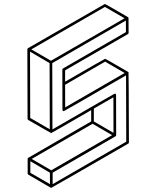

<svg xmlns="http://www.w3.org/2000/svg" viewBox="-20 -853 772 949"><path d="M233.4 75.2H231.4L120.1 10.3Q116.7 8.3 116.7 4.9V-67.9Q117.2 -71.3 120.1 -73.2L430.7 -252.9V-308.6Q234.9 -195.3 232.9 -195.3Q231.4 -195.3 119.1 -260.3Q116.2 -262.2 116.2 -266.1L115.2 -609.4Q115.7 -612.8 118.2 -614.7Q497.1 -833.5 498.5 -833.5Q500.5 -833.5 612.8 -768.1H613.3Q613.3 -767.6 613.5 -767.3Q613.8 -767.1 614.3 -767.1L615.2 -763.2Q615.7 -763.2 615.7 -690.4Q615.7 -687 612.3 -684.6L301.8 -505.4V-449.2Q497.6 -562.5 499.5 -562.5Q501.5 -562.5 557.4 -530Q613.3 -497.6 613.8 -497.1H614.3L615.2 -495.1Q616.2 -495.1 617.2 -148.9Q617.2 -145 613.8 -143.1Q235.8 75.2 233.4 75.2ZM302.2 -322.3 596.2 -492.2 499.5 -548.3 301.8 -434.1ZM226.1 -213.9 225.1 -541 128.4 -597.7 129.4 -270ZM231.9 -552.7 595.7 -762.7 498.5 -818.8 134.8 -608.9ZM227.1 57.1 226.6 0.5 129.9 -56.2V1ZM233.4 -11.2 534.2 -185.1 437.5 -241.2 136.7 -67.4ZM541 -196.3 540.5 -372.1 443.8 -316.4V-252.9ZM240.2 57.1 604 -152.8 603 -480.5Q297.4 -303.7 295.4 -303.7Q289.6 -303.7 288.6 -310.5Q288.6 -438 288.1 -509.3Q288.6 -512.7 291.5 -514.6L602.5 -694.3L602.1 -751.5L238.3 -541Q239.3 -377.4 239.3 -213.4Q544.9 -390.1 546.9 -390.1Q553.7 -390.1 553.7 -383.3L554.2 -184.6Q553.7 -181.2 550.8 -179.2L240.2 0.5Z"/></svg>

Font: 3D Isometric
Style: Regular
Weight: 400
Designer: GGBotNet
Version: 1.10